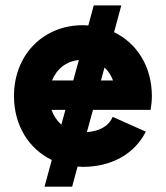

<svg xmlns="http://www.w3.org/2000/svg" viewBox="-20 -616 625 724"><path d="M404.8 -175.3C392.1 -143.6 359.4 -121.6 307.6 -117.7L330.6 -201.7H547.9C550.8 -218.3 552.7 -236.3 552.7 -253.9C552.7 -364.3 496.6 -453.1 410.2 -494.6L437.5 -595.7H333.5L313 -520C306.2 -520.5 299.3 -521 292.5 -521C142.6 -521 32.7 -408.7 32.7 -253.9C32.7 -143.6 88.4 -54.7 175.3 -12.7L147.9 87.9H252L272.5 12.2C279.3 12.7 285.6 13.2 292.5 13.2C397.5 13.2 486.3 -33.2 529.8 -119.6ZM176.3 -312.5C193.4 -356 229.5 -384.8 277.3 -389.6L256.3 -312.5ZM360.8 -312.5 374 -361.3C388.2 -348.6 398.9 -332 406.2 -312.5ZM174.3 -201.7H226.6L211.4 -146C194.8 -160.6 182.1 -179.7 174.3 -201.7Z"/></svg>

Font: Giphurs ExtraBold
Style: Regular
Weight: 800
Version: Version 1.000